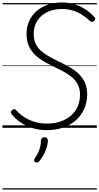

<svg xmlns="http://www.w3.org/2000/svg" viewBox="-20 -1035 804 1555"><path d="M360 19Q310 19 266 8.5Q222 -2 186 -20.5Q150 -39 121.5 -62.5Q93 -86 74 -111Q67 -120 68 -127.5Q69 -135 78 -143Q89 -152 96 -151.5Q103 -151 112 -141Q139 -111 175.5 -87Q212 -63 258.5 -48.5Q305 -34 361 -34Q421 -34 470 -51Q519 -68 554.5 -98.5Q590 -129 609 -172.5Q628 -216 628 -269Q628 -314 612 -347Q596 -380 568 -405Q540 -430 503 -450.5Q466 -471 422 -492Q388 -508 355 -526Q322 -544 293 -565.5Q264 -587 242 -615Q220 -643 207.5 -678.5Q195 -714 195 -760Q195 -818 216.5 -865Q238 -912 276.5 -945.5Q315 -979 367 -997Q419 -1015 481 -1015Q537 -1015 585.5 -999.5Q634 -984 674 -957.5Q714 -931 744 -897Q753 -889 752 -881.5Q751 -874 742 -866Q733 -858 725 -858Q717 -858 709 -865Q678 -894 643.5 -916Q609 -938 569 -950Q529 -962 480 -962Q429 -962 387.5 -947.5Q346 -933 316 -906.5Q286 -880 269.5 -843Q253 -806 253 -761Q253 -716 268 -683Q283 -650 309.5 -625.5Q336 -601 372 -580.5Q408 -560 449 -540Q494 -519 536.5 -495.5Q579 -472 612.5 -441.5Q646 -411 666 -369.5Q686 -328 686 -271Q686 -207 662.5 -154Q639 -101 595.5 -62Q552 -23 492 -2Q432 19 360 19ZM266 279Q257 273 256 266Q255 259 261 249Q278 224 288.5 202.5Q299 181 305 157Q311 133 312 101Q313 89 320 83Q327 77 340 77Q354 77 361 84.5Q368 92 368 103Q368 125 360 153.5Q352 182 337 211.5Q322 241 299 269Q292 277 284 280.5Q276 284 266 279ZM0 490H764V500H0ZM0 -20H764V0H0ZM0 -505H764V-500H0ZM0 -1010H764V-1000H0Z"/></svg>

Font: Playwrite ZA Guides
Style: Regular
Weight: 400
Designer: Veronika Burian, José Scaglione
Foundry: TypeTogether
Version: Version 1.003